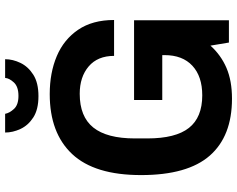

<svg xmlns="http://www.w3.org/2000/svg" viewBox="-108 -805 925 749"><g transform="rotate(-90 354.5 -430.5)"><path d="M354 -743Q302 -743 271 -763Q240 -783 226 -813Q212 -843 212 -873H285Q288 -856 304 -838.5Q320 -821 355 -821Q391 -821 407.5 -839Q424 -857 425 -873H498Q498 -843 483.5 -813Q469 -783 437.5 -763Q406 -743 354 -743ZM344 12Q198 12 122 -74.5Q46 -161 46 -343Q46 -524 128 -611.5Q210 -699 362 -699Q445 -699 510 -671.5Q575 -644 613 -588Q651 -532 651 -448H511Q511 -512 470 -547Q429 -582 363 -582Q274 -582 231.5 -529Q189 -476 189 -367V-318Q189 -208 230 -156Q271 -104 357 -104Q431 -104 472.5 -142.5Q514 -181 514 -251V-260H339V-370H650V0H563L551 -72Q514 -31 464 -9.5Q414 12 344 12Z"/></g></svg>

Font: Archivo SemiCondensed
Style: Bold
Weight: 680
Width: 4
Designer: Hector Gatti
Foundry: Omnibus-Type
Version: Version 2.001; ttfautohint (v1.8.3)